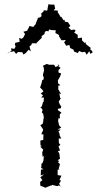

<svg xmlns="http://www.w3.org/2000/svg" viewBox="-20 -892 485 919"><path d="M212 -742 215 -751 227 -748 247 -747 245 -734 260 -726 263 -722V-717L274 -700L279 -699L295 -701L287 -689L297 -673L312 -677L316 -662L333 -654L331 -656L335 -645L353 -638L358 -648L373 -642L387 -644L395 -630L407 -647L413 -634L424 -642L418 -651L412 -655L414 -663L391 -681H390L392 -690L386 -686L373 -698L372 -712L352 -709V-725L335 -736L342 -745L335 -751L321 -748L308 -760L317 -768L305 -786L291 -788L288 -798L284 -795L274 -811H270L257 -833L256 -828L257 -841L236 -843L244 -850L240 -870H222L212 -872L210 -863L206 -841L190 -843L188 -837L177 -827L179 -815L172 -809L160 -806L161 -803L152 -782L151 -777L139 -763L120 -768V-764L110 -746H113L92 -740L100 -729L92 -713L84 -706L72 -711L74 -692L53 -687L51 -678L55 -669L48 -658L33 -661L35 -649L15 -635L21 -641L47 -647L57 -634L66 -643L87 -642L92 -631L103 -638L105 -640L117 -654L128 -646L121 -669L130 -677L133 -685H157L150 -682C160 -692 170 -701 180 -711L179 -719L193 -729L194 -737L200 -744C204 -743 209 -743 212 -742ZM265 -580 246 -571 245 -572 239 -582H215L204 -586L185 -577L188 -571V-575L189 -569L191 -555L186 -537V-521L191 -529L188 -511L182 -508L179 -494L172 -473L181 -464L188 -455L175 -444L186 -436L177 -425H190L189 -405L186 -403L180 -383L173 -376L179 -374L184 -365L180 -355L187 -346L190 -327L188 -324L187 -311L184 -299L173 -293L186 -273L185 -264L182 -261L178 -249H188L187 -224L189 -223L173 -219L174 -195L181 -194L173 -189L187 -176L182 -162L184 -141L190 -146L188 -124L183 -111L175 -106H179L177 -88L188 -82L176 -80L175 -52L191 -58L173 -43L183 -30L172 -21L173 -6V-3L192 4L196 7L223 -4L225 -3L230 -7L254 -1L263 -5L271 2L263 -13L272 -27L265 -31L274 -51L256 -54V-80L266 -81L261 -83L267 -107L257 -116L264 -121L256 -125L267 -132L264 -157L257 -169L267 -171L265 -178L260 -191L269 -199L262 -207L261 -229H273L264 -247L266 -249L260 -263L271 -272H255L273 -281L263 -292L258 -314L261 -328L267 -324L266 -344L274 -353L257 -365V-371L271 -374L273 -382L266 -393L261 -405L273 -425L268 -422L264 -445L273 -441L259 -464V-482L269 -484L258 -493L257 -507L267 -525L273 -540L260 -545V-557L270 -567L257 -577V-583Z"/></svg>

Font: Charger Distortion
Style: 1
Weight: 400
Designer: Jasper
Foundry: Cannot Into Space Fonts
Version: Version 0.98